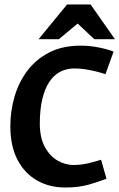

<svg xmlns="http://www.w3.org/2000/svg" viewBox="-20 -833 539 867"><path d="M273.7 13.7Q203.1 13.7 147.2 -18.1Q91.3 -50 59 -111.6Q26.7 -173.2 26.7 -263.2Q26.7 -332.5 45.9 -397.6Q65.1 -462.7 104.2 -514.4Q143.3 -566 203 -596.4Q262.8 -626.9 343.9 -626.9Q384.9 -626.9 424.6 -619Q464.3 -611.1 493 -600.1L456.2 -498Q435.1 -505.1 412.2 -510.7Q389.4 -516.3 365.6 -520.1Q341.7 -523.9 315.9 -523.9Q280.9 -523.9 252.2 -509.2Q223.6 -494.4 203.1 -463.8Q182.6 -433.2 171.2 -386.1Q159.8 -339.1 159.8 -275Q159.8 -210.4 182.9 -168.7Q205.9 -127 240.8 -107.5Q275.7 -88 310.8 -88Q346.5 -88 379.3 -95.9Q412.1 -103.8 436.4 -111.7L460.9 -26Q425.3 -11.9 380.1 0.9Q334.9 13.7 273.7 13.7ZM154.1 -655.9 283 -812.9H389L499.1 -655.9H405.9L330.7 -726.7L245.6 -655.9Z"/></svg>

Font: Ancizar Sans Thin
Style: Italic
Weight: 100
Italic angle: -4°
Designer: Cesar Puertas, Viviana Monsalve, Julian Moncada, Julian Prieto, Jose Castro, Mariel Hernandez, Felipe Aragon, Sara Alarc
Version: Version 8.100